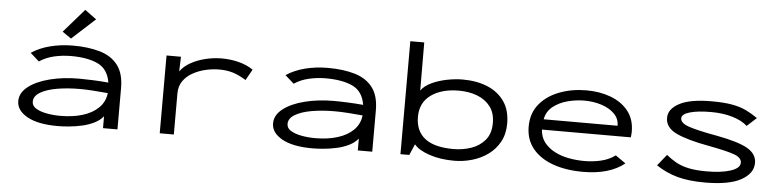

<svg xmlns="http://www.w3.org/2000/svg" viewBox="-43 -898 4587 1126"><g transform="rotate(5 2250.0 -335.5)"><path d="M318 11Q201 11 138 -24.5Q75 -60 75 -115Q75 -164 122 -200.5Q169 -237 247.5 -257Q326 -277 420 -277Q455 -277 501 -275Q547 -273 592 -269Q579 -348 519 -376.5Q459 -405 360 -405Q311 -405 262.5 -394Q214 -383 175 -357L123 -403Q171 -435 234 -451Q297 -467 368 -467Q458 -467 526 -447Q594 -427 631.5 -378Q669 -329 669 -243V0H584V-70Q564 -45 531.5 -29Q499 -13 461 -4.5Q423 4 385.5 7.5Q348 11 318 11ZM160 -119Q160 -94 185 -79Q210 -64 248.5 -57Q287 -50 329 -50Q401 -50 458.5 -67.5Q516 -85 552 -120Q588 -155 594 -207Q555 -211 509 -214Q463 -217 429 -217Q357 -217 295.5 -206.5Q234 -196 197 -174Q160 -152 160 -119ZM351 -507 299 -543 420 -682 488 -632Z M918 1V-457H1003L1000 -370Q1021 -401 1060.5 -423Q1100 -445 1147.5 -456.5Q1195 -468 1242 -468Q1296 -468 1344 -455.5Q1392 -443 1428 -418L1392 -354Q1348 -381 1312.5 -391.5Q1277 -402 1234 -402Q1196 -402 1155.5 -393Q1115 -384 1079.5 -364.5Q1044 -345 1022.5 -314.5Q1001 -284 1001 -241V1Z M1818 11Q1701 11 1638 -24.5Q1575 -60 1575 -115Q1575 -164 1622 -200.5Q1669 -237 1747.5 -257Q1826 -277 1920 -277Q1955 -277 2001 -275Q2047 -273 2092 -269Q2079 -348 2019 -376.5Q1959 -405 1860 -405Q1811 -405 1762.5 -394Q1714 -383 1675 -357L1623 -403Q1671 -435 1734 -451Q1797 -467 1868 -467Q1958 -467 2026 -447Q2094 -427 2131.5 -378Q2169 -329 2169 -243V0H2084V-70Q2064 -45 2031.5 -29Q1999 -13 1961 -4.5Q1923 4 1885.5 7.5Q1848 11 1818 11ZM1660 -119Q1660 -94 1685 -79Q1710 -64 1748.5 -57Q1787 -50 1829 -50Q1901 -50 1958.5 -67.5Q2016 -85 2052 -120Q2088 -155 2094 -207Q2055 -211 2009 -214Q1963 -217 1929 -217Q1857 -217 1795.5 -206.5Q1734 -196 1697 -174Q1660 -152 1660 -119Z M2652 11Q2570 11 2506 -10.5Q2442 -32 2415 -65L2387 0H2335V-665H2417L2418 -382Q2439 -411 2480 -430Q2521 -449 2569.5 -458.5Q2618 -468 2660 -468Q2743 -468 2806.5 -442Q2870 -416 2906.5 -364Q2943 -312 2943 -233Q2943 -172 2918 -126Q2893 -80 2851 -49.5Q2809 -19 2757 -4Q2705 11 2652 11ZM2642 -57Q2695 -57 2744.5 -73.5Q2794 -90 2826.5 -128Q2859 -166 2859 -229Q2859 -288 2830 -326Q2801 -364 2752.5 -382.5Q2704 -401 2645 -401Q2543 -401 2480.5 -356Q2418 -311 2418 -227Q2418 -144 2473.5 -100.5Q2529 -57 2642 -57Z M3410 10Q3309 10 3232.5 -17.5Q3156 -45 3113 -98Q3070 -151 3070 -227Q3070 -305 3113.5 -358.5Q3157 -412 3230 -440Q3303 -468 3390 -468Q3468 -468 3532.5 -444Q3597 -420 3636 -371.5Q3675 -323 3675 -249Q3675 -240 3674 -232Q3673 -224 3672 -216H3149Q3152 -171 3176 -140.5Q3200 -110 3237.5 -90.5Q3275 -71 3320.5 -62.5Q3366 -54 3413 -54Q3465 -54 3512 -65.5Q3559 -77 3594 -103L3654 -61Q3566 10 3410 10ZM3154 -277H3589Q3589 -319 3559.5 -348Q3530 -377 3483 -392Q3436 -407 3383 -407Q3335 -407 3286 -394.5Q3237 -382 3200 -353.5Q3163 -325 3154 -277Z M4128 10Q4032 10 3965 -8.5Q3898 -27 3840 -66L3893 -132Q3920 -110 3950.5 -92.5Q3981 -75 4024.5 -65.5Q4068 -56 4131 -56Q4220 -56 4274 -74Q4328 -92 4328 -124Q4328 -154 4283.5 -170Q4239 -186 4132 -206Q4005 -229 3939.5 -260Q3874 -291 3874 -349Q3874 -401 3937 -434.5Q4000 -468 4126 -468Q4198 -468 4246 -459.5Q4294 -451 4329.5 -434Q4365 -417 4399 -393L4343 -342Q4310 -372 4254 -388.5Q4198 -405 4129 -405Q4051 -405 4004 -391.5Q3957 -378 3957 -353Q3957 -325 4008 -307.5Q4059 -290 4176 -269Q4304 -245 4357.5 -213.5Q4411 -182 4411 -130Q4411 -68 4340.5 -29Q4270 10 4128 10Z"/></g></svg>

Font: Inconsolata ExtraExpanded Thin
Style: Regular
Weight: 100
Width: 8
Monospace: yes
Designer: Raph Levien, Cyreal, Brenton Simpson
Foundry: Raph Levien, Cyreal, Google
Version: Version 3.100; ttfautohint (v1.8.4.7-5d5b)